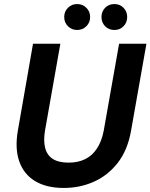

<svg xmlns="http://www.w3.org/2000/svg" viewBox="-20 -916 743 948"><path d="M295 12Q209 12 153 -22Q97 -56 75 -119.5Q53 -183 68 -270L143 -700H278L202 -270Q194 -221 203 -185.5Q212 -150 240.5 -131.5Q269 -113 319 -113Q365 -113 400 -130Q435 -147 458.5 -182.5Q482 -218 492 -270L568 -700H703L627 -270Q610 -174 561 -111.5Q512 -49 443 -18.5Q374 12 295 12ZM361 -768Q334 -768 315.5 -786.5Q297 -805 297 -832Q297 -859 315.5 -877.5Q334 -896 361 -896Q388 -896 406.5 -877.5Q425 -859 425 -832Q425 -805 406.5 -786.5Q388 -768 361 -768ZM545 -768Q517 -768 499 -786.5Q481 -805 481 -832Q481 -859 499 -877.5Q517 -896 545 -896Q572 -896 590 -877.5Q608 -859 608 -832Q608 -805 590 -786.5Q572 -768 545 -768Z"/></svg>

Font: DM Sans 24pt
Style: Bold Italic
Weight: 700
Italic angle: -10°
Designer: Colophon Foundry, Jonny Pinhorn
Foundry: Colophon Foundry
Version: Version 4.004;gftools[0.9.30]